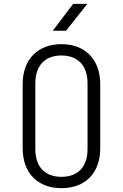

<svg xmlns="http://www.w3.org/2000/svg" viewBox="-20 -970 640 1000"><path d="M255 -810H324L435 -950H361ZM300 10C424 10 502 -68 502 -198V-532C502 -661 423 -740 300 -740C177 -740 98 -661 98 -532V-198C98 -68 177 10 300 10ZM300 -49C214 -49 164 -101 164 -194V-536C164 -628 214 -681 300 -681C386 -681 436 -628 436 -536V-194C436 -101 386 -49 300 -49Z"/></svg>

Font: JetBrains Mono ExtraLight
Style: Regular
Weight: 240
Monospace: yes
Designer: Philipp Nurullin, Konstantin Bulenkov
Foundry: JetBrains
Version: Version 2.305